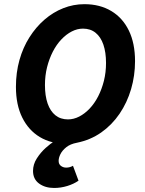

<svg xmlns="http://www.w3.org/2000/svg" viewBox="-20 -684 700 929"><path d="M241.8 225.5Q198.4 225.5 169.1 204.1Q139.8 182.6 139.8 143.1Q139.8 111.1 158.2 82.4Q176.6 53.6 201.1 31.6Q225.6 9.6 244.5 -1.6L302 12Q227.5 12 172.7 -20.9Q117.9 -53.9 87.5 -115.5Q57.1 -177.1 57.1 -263.6Q57.1 -333.1 74.2 -393.8Q91.3 -454.5 122.7 -503.9Q154 -553.3 195.6 -589.2Q237.2 -625.1 286.2 -644.4Q335.2 -663.8 388.5 -663.8Q463 -663.8 518.2 -630.8Q573.4 -597.9 603.4 -536.3Q633.4 -474.7 633.4 -388.1Q633.4 -318.2 614.3 -252.9Q595.1 -187.5 558.5 -133.6Q521.8 -79.7 469.8 -43.1Q417.8 -6.6 352.1 6.7Q320 12.7 300.6 28.4Q281.2 44 272.4 61.8Q263.7 79.6 263.7 94.2Q263.7 110.3 274.7 118.6Q285.7 127 300.2 127Q317.9 127 333.1 118.2L359.9 190.2Q337 206.2 305.6 215.9Q274.1 225.5 241.8 225.5ZM309 -106.3Q336.6 -106.3 363.3 -120Q390 -133.7 413.6 -158.5Q437.2 -183.4 454.9 -217.7Q472.5 -252.1 482.8 -292.9Q493 -333.8 493 -379.2Q493 -430.9 480.2 -468.1Q467.4 -505.4 442.5 -525.4Q417.7 -545.5 381.5 -545.5Q353.9 -545.5 327.2 -531.8Q300.5 -518.1 276.9 -493.2Q253.3 -468.4 235.6 -434Q218 -399.7 207.7 -358.8Q197.5 -317.9 197.5 -272.6Q197.5 -220.8 210.3 -183.6Q223.1 -146.4 248 -126.3Q272.8 -106.3 309 -106.3Z"/></svg>

Font: Source Sans 3
Style: Italic
Weight: 200
Italic angle: -11°
Designer: Paul D. Hunt
Foundry: Adobe
Version: Version 3.046;hotconv 1.0.118;makeotfexe 2.5.65603